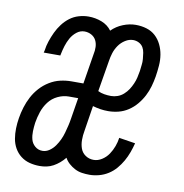

<svg xmlns="http://www.w3.org/2000/svg" viewBox="-66 -591 632 661"><g transform="rotate(10 250.0 -260.0)"><path d="M115 8Q96 8 79 3.5Q62 -1 48.5 -11.5Q35 -22 26.5 -37Q18 -52 15 -69.5Q12 -87 12.5 -105.5Q13 -124 16 -142Q19 -161 25 -180.5Q31 -200 40.5 -218Q50 -236 64 -251.5Q78 -267 96 -278Q114 -289 133.5 -293.5Q153 -298 172 -298H214L231 -403Q234 -416 233.5 -429Q233 -442 227.5 -452.5Q222 -463 211 -469Q200 -475 187 -475Q172 -475 159.5 -465Q147 -455 139.5 -441.5Q132 -428 127.5 -413.5Q123 -399 120 -384L119 -379H61L63 -387Q65 -403 70.5 -419.5Q76 -436 83.5 -452Q91 -468 102 -482.5Q113 -497 127 -507.5Q141 -518 158 -523Q175 -528 192 -528Q216 -528 238 -519.5Q260 -511 273 -493Q290 -510 312.5 -519Q335 -528 357 -528Q377 -528 395 -522.5Q413 -517 426 -505Q439 -493 447 -476.5Q455 -460 458 -441.5Q461 -423 459.5 -403.5Q458 -384 455 -365Q452 -347 447 -329.5Q442 -312 433.5 -295.5Q425 -279 412.5 -264Q400 -249 384 -238.5Q368 -228 350 -223.5Q332 -219 314 -219Q300 -219 287 -221Q274 -223 260 -227L246 -138Q243 -122 243 -106Q243 -90 248 -76Q253 -62 265.5 -53.5Q278 -45 294 -45Q309 -45 323 -54Q337 -63 346 -76.5Q355 -90 360.5 -105Q366 -120 368 -135L425 -126Q421 -110 415 -93.5Q409 -77 400.5 -62Q392 -47 380.5 -33.5Q369 -20 354 -10.5Q339 -1 322 3.5Q305 8 289 8Q275 8 262 6Q249 4 237.5 -2Q226 -8 216.5 -16.5Q207 -25 201 -36Q193 -26 183 -17.5Q173 -9 162 -3Q151 3 139 5.5Q127 8 115 8ZM315 -272Q326 -272 337.5 -276Q349 -280 358.5 -288.5Q368 -297 374.5 -307Q381 -317 386 -328.5Q391 -340 393.5 -351Q396 -362 398 -374Q399 -385 400.5 -395.5Q402 -406 401 -416.5Q400 -427 398.5 -437.5Q397 -448 392 -456.5Q387 -465 377.5 -470Q368 -475 357 -475Q343 -475 329.5 -466.5Q316 -458 307 -445Q298 -432 293.5 -417.5Q289 -403 287 -389L269 -281Q279 -276 291 -274Q303 -272 315 -272ZM115 -45Q128 -45 139.5 -53Q151 -61 159 -72.5Q167 -84 172.5 -96Q178 -108 181.5 -120.5Q185 -133 188 -145.5Q191 -158 193 -171L205 -245H172Q153 -245 134 -236Q115 -227 102.5 -210.5Q90 -194 83.5 -174.5Q77 -155 74 -136Q72 -121 71.5 -106Q71 -91 74.5 -77.5Q78 -64 89 -54.5Q100 -45 115 -45Z"/></g></svg>

Font: Iosevka Term Curly Light
Style: Italic
Weight: 300
Italic angle: -9°
Designer: Belleve Invis
Foundry: Belleve Invis
Version: Version 32.3.0